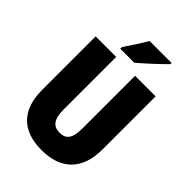

<svg xmlns="http://www.w3.org/2000/svg" viewBox="-266 -1110 1171 1171"><g transform="rotate(45 319.5 -524.5)"><path d="M503 -983V-993H313C289 -949 252 -895 220 -847V-833H341C392 -876 470 -948 503 -983ZM578 -321V-780H401V-328C401 -241 377 -209 320 -209C266 -209 238 -242 238 -327V-780H61V-317C61 -145 152 -56 317 -56C488 -56 578 -151 578 -321Z"/></g></svg>

Font: Noto Sans Malayalam UI Condensed Black
Style: Regular
Weight: 900
Width: 3
Designer: Jelle Bosma - Monotype Design Team
Foundry: Monotype Imaging Inc.
Version: Version 2.104